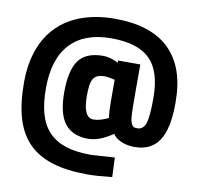

<svg xmlns="http://www.w3.org/2000/svg" viewBox="-97 -830 1167 1139"><g transform="rotate(10 486.5 -260.0)"><path d="M944 -305V-297Q944 -142 896 -71Q848 0 751 0Q680 0 635 -36Q630 -40 626 -45Q622 -50 618 -56Q538 0 470 0Q376 0 329.5 -59Q283 -118 283 -248Q283 -379 326.5 -439.5Q370 -500 474 -500Q510 -500 550 -482L565 -475V-488H699V-309Q699 -171 705 -151Q710 -130 717 -123Q723 -115 730 -113.5Q737 -112 749 -112Q781 -112 796 -151Q810 -191 810 -297V-306Q810 -466 737 -538.5Q664 -611 503 -611Q342 -611 257 -520Q172 -429 172 -252Q172 -164 190 -99.5Q208 -35 248 7.5Q288 50 350.5 70.5Q413 91 503 91L646 82L651 199Q606 204 569 206.5Q532 209 503 209Q380 209 292 182Q204 155 147.5 98Q91 41 64.5 -48Q38 -137 38 -261Q38 -377 70.5 -464.5Q103 -552 163.5 -610.5Q224 -669 310.5 -699Q397 -729 505 -729Q723 -729 833.5 -621Q944 -513 944 -305ZM481 -118Q520 -118 571 -143Q565 -179 565 -249V-372Q525 -382 504 -382Q478 -382 461.5 -375Q445 -368 435.5 -352.5Q426 -337 422.5 -312Q419 -287 419 -251Q419 -118 481 -118Z"/></g></svg>

Font: Sunflower
Style: Bold
Weight: 700
Designer: JIKJI
Foundry: JIKJI
Version: Version 1.00